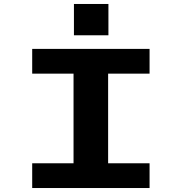

<svg xmlns="http://www.w3.org/2000/svg" viewBox="-20 -946 915 966"><path d="M142 0V-124.5H350V-575.5H142V-700H732.5V-575.5H524V-124.5H732.5V0ZM352 -926H525.5V-768.5H352Z"/></svg>

Font: Trispace SemiExpanded
Style: Bold
Weight: 700
Width: 6
Designer: Tyler Finck
Foundry: Etcetera Type Company
Version: Version 1.210; ttfautohint (v1.8.3)